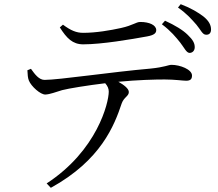

<svg xmlns="http://www.w3.org/2000/svg" viewBox="-20 -830 1040 918"><path d="M266 -699C299 -647 327 -618 378 -618C467 -618 607 -642 684 -656C716 -662 727 -671 727 -686C727 -710 694 -725 651 -725C630 -725 617 -709 558 -696C508 -685 439 -673 378 -673C345 -673 319 -684 281 -712ZM111 -494C112 -473 113 -457 118 -445C129 -417 174 -377 197 -378C220 -379 246 -390 277 -399C307 -407 400 -422 483 -432C495 -418 500 -406 500 -392C500 -338 444 -110 203 47L223 68C463 -64 527 -231 562 -336C573 -366 596 -370 596 -390C596 -406 573 -424 546 -439C638 -448 722 -450 767 -450C816 -450 854 -444 870 -444C892 -444 898 -453 898 -469C898 -498 841 -520 800 -520C785 -520 769 -509 699 -502C515 -486 261 -448 193 -448C167 -448 147 -474 128 -501ZM754 -714C797 -682 822 -651 842 -626C862 -600 871 -578 886 -577C900 -577 910 -587 911 -602C912 -623 902 -640 878 -663C855 -686 817 -709 769 -731ZM831 -794C874 -764 896 -738 919 -712C940 -687 948 -664 965 -664C981 -663 989 -673 989 -689C989 -710 979 -730 953 -751C928 -770 894 -791 844 -810Z"/></svg>

Font: Noto Serif CJK JP
Style: Regular
Weight: 400
Designer: Ryoko NISHIZUKA 西塚涼子 (kana & ideographs); Frank Grießhammer (Latin, Greek & Cyrillic); Wenlong ZHANG 张文龙 (bopomofo); San
Foundry: Adobe Systems Incorporated
Version: Version 1.000;PS 1;hotconv 16.6.53;makeotf.lib2.5.65590